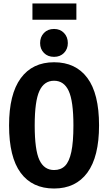

<svg xmlns="http://www.w3.org/2000/svg" viewBox="-20 -1065 620 1101"><path d="M548 -346Q548 -166 481 -75Q414 16 290 16Q165 16 98.5 -74Q32 -164 32 -346Q32 -525 99 -616.5Q166 -708 290 -708Q414 -708 481 -618Q548 -528 548 -346ZM179 -346Q179 -205 206 -147.5Q233 -90 290 -90Q329 -90 353 -114Q377 -138 389 -194Q401 -250 401 -346Q401 -485 374 -543.5Q347 -602 290 -602Q233 -602 206 -543.5Q179 -485 179 -346ZM369 -818Q369 -784 347 -761.5Q325 -739 290 -739Q254 -739 232 -761.5Q210 -784 210 -818Q210 -853 232 -876Q254 -899 290 -899Q325 -899 347 -876Q369 -853 369 -818ZM166 -952V-1045H418V-952Z"/></svg>

Font: Fira Sans Compressed SemiBold
Style: Regular
Weight: 600
Width: 1
Designer: bBox Type GmbH & Carrois Corporate GbR & Edenspiekermann AG
Foundry: bBox Type GmbH & Carrois Corporate GbR & Edenspiekermann AG
Version: Version 4.301